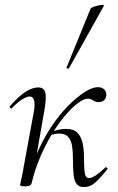

<svg xmlns="http://www.w3.org/2000/svg" viewBox="-20 -751 481 782"><path d="M109 -6 96 -7Q106 -69 131 -127Q156 -185 188.5 -234Q221 -283 256.5 -319Q292 -355 324 -375.5Q356 -396 379 -396Q395 -396 404.5 -386.5Q414 -377 413 -363Q412 -350 403.5 -342.5Q395 -335 382 -335Q369 -335 359.5 -342Q350 -349 338 -349Q321 -349 296.5 -330.5Q272 -312 244.5 -279.5Q217 -247 191 -204Q165 -161 143.5 -110.5Q122 -60 109 -6ZM83 8Q70 8 66 6.5Q62 5 62 2Q62 -1 67.5 -24.5Q73 -48 77 -74L118 -297Q128 -358 101 -358Q89 -358 70 -346Q51 -334 29 -311Q26 -307 21.5 -311.5Q17 -316 21 -319Q54 -357 82.5 -376Q111 -395 136 -395Q159 -395 164.5 -373.5Q170 -352 160 -297L109 -6Q107 8 83 8ZM322 11Q302 11 292 -2Q282 -15 279.5 -41Q277 -67 277 -106Q277 -134 273.5 -156.5Q270 -179 258 -193Q246 -207 221 -207Q205 -207 185 -200L184 -212Q204 -220 220 -223Q236 -226 249 -226Q280 -226 295.5 -210Q311 -194 316.5 -168Q322 -142 322 -113Q322 -64 325.5 -45Q329 -26 342 -26Q354 -26 370 -36.5Q386 -47 408 -68Q412 -72 416 -67.5Q420 -63 416 -60Q391 -29 369.5 -9Q348 11 322 11ZM261 -473Q260 -470 254.5 -472Q249 -474 251 -476L349 -716Q351 -719 359.5 -722.5Q368 -726 379 -728.5Q390 -731 397.5 -731Q405 -731 403 -727Z"/></svg>

Font: Cormorant Light
Style: Italic
Weight: 300
Italic angle: -10°
Designer: Christian Thalmann (Catharsis Fonts)
Foundry: Catharsis Fonts
Version: Version 4.000